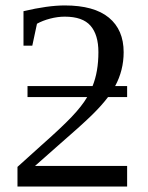

<svg xmlns="http://www.w3.org/2000/svg" viewBox="-20 -682 540 702"><path d="M375 -327.1Q351.1 -295.4 313.7 -259Q276.4 -222.7 191.9 -149.4L107.9 -75.2H444.8V0H43.9V-71.8L129.9 -149.4Q205.1 -215.8 242.2 -254.9Q279.3 -293.9 298.8 -327.1H80.6V-367.2H318.4Q339.8 -419.9 339.8 -491.2Q339.8 -554.7 311 -587.9Q282.2 -621.1 216.8 -621.1Q190.9 -621.1 163.6 -614Q136.2 -606.9 115.2 -595.2L98.1 -515.1H65.9V-641.1Q154.8 -662.1 216.8 -662.1Q324.2 -662.1 378.2 -617.4Q432.1 -572.8 432.1 -491.2Q432.1 -424.8 400.9 -367.2H444.8V-327.1Z"/></svg>

Font: Liberation Serif
Style: Regular
Weight: 400
Designer: Steve Matteson
Foundry: Ascender Corporation
Version: Version 2.1.5